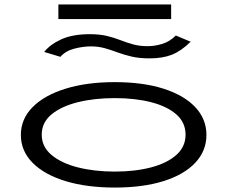

<svg xmlns="http://www.w3.org/2000/svg" viewBox="-20 -837 1040 865"><path d="M497 8Q371 8 275.5 -21Q180 -50 127 -103.5Q74 -157 74 -229Q74 -301 127 -354.5Q180 -408 275.5 -437.5Q371 -467 497 -467Q624 -467 716.5 -437.5Q809 -408 859.5 -354.5Q910 -301 910 -229Q910 -157 859.5 -103.5Q809 -50 716.5 -21Q624 8 497 8ZM497 -64Q589 -64 661 -83Q733 -102 774.5 -139Q816 -176 816 -230Q816 -285 774.5 -321.5Q733 -358 661 -376.5Q589 -395 497 -395Q405 -395 330.5 -376.5Q256 -358 212 -321.5Q168 -285 168 -230Q168 -176 212 -139Q256 -102 330.5 -83Q405 -64 497 -64ZM772 -677 839 -649Q796 -607 754.5 -590.5Q713 -574 653 -574Q608 -574 573.5 -582Q539 -590 509.5 -601Q480 -612 451.5 -620Q423 -628 389 -628Q355 -628 315.5 -618Q276 -608 252 -581L179 -603Q206 -637 256.5 -660Q307 -683 385 -683Q429 -683 462 -675Q495 -667 523 -656Q551 -645 580 -637Q609 -629 645 -629Q677 -629 710.5 -639Q744 -649 772 -677ZM243 -751V-817H751V-751Z"/></svg>

Font: Inconsolata UltraExpanded
Style: Regular
Weight: 400
Width: 9
Monospace: yes
Designer: Raph Levien, Cyreal, Brenton Simpson
Foundry: Raph Levien, Cyreal, Google
Version: Version 3.000; ttfautohint (v1.8.2.53-6de2)